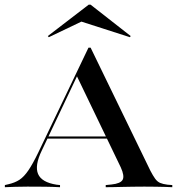

<svg xmlns="http://www.w3.org/2000/svg" viewBox="-34 -780 738 800"><path d="M140.3 -153.2Q109.7 -90.3 124.6 -55.2Q139.5 -20.2 201.6 -10.5L216.1 -8.9V0Q185.5 -1.6 152.4 -2Q119.4 -2.4 80.6 -2.4Q50.8 -2.4 29 -1.6Q7.3 -0.8 -13.7 0V-8.9L0 -12.1Q28.2 -18.5 47.2 -31Q66.1 -43.5 84.3 -70.2Q102.4 -96.8 125.8 -145.2L334.7 -581.5H343.5L592.7 -68.5Q603.2 -48.4 612.1 -35.9Q621 -23.4 632.7 -18.1Q644.4 -12.9 663.7 -10.5L683.9 -8.9V0Q671.8 -0.8 653.6 -1.2Q635.5 -1.6 614.5 -2Q593.5 -2.4 568.5 -2.4H567.7H566.9Q541.9 -2.4 519.4 -2Q496.8 -1.6 476.2 -1.2Q455.6 -0.8 438.3 -0.4Q421 0 406.5 0V-8.9L430.6 -11.3Q468.5 -15.3 477 -31Q485.5 -46.8 469.4 -82.3L284.7 -466.1L295.2 -479.8ZM158.1 -202.4 162.9 -211.3H450L453.2 -202.4ZM169.4 -625 165.3 -629.8 335.5 -760.5H343.5L510.5 -629.8L507.3 -625L283.9 -696.8L336.3 -704.8Z"/></svg>

Font: Playfair 144pt SemiExpanded SemiBold
Style: Regular
Weight: 600
Width: 6
Designer: Claus Eggers Sørensen
Foundry: Claus Eggers Sørensen
Version: Version 2.203